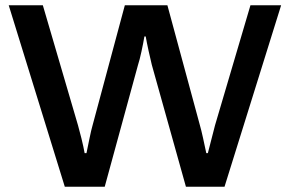

<svg xmlns="http://www.w3.org/2000/svg" viewBox="-20 -706 1095 726"><path d="M225 0 13 -686H142L275 -232Q280 -215 288 -182.5Q296 -150 300 -127H307Q312 -151 318.5 -183Q325 -215 330 -232L452 -686H613L736 -232Q741 -215 748 -183Q755 -151 760 -127H766Q772 -150 780 -181.5Q788 -213 793 -232L927 -686H1043L829 0H683L554 -461Q549 -481 542 -513Q535 -545 531 -568H526Q522 -544 515 -511.5Q508 -479 502 -461L376 0Z"/></svg>

Font: Archivo SemiExpanded Medium
Style: Regular
Weight: 500
Width: 6
Designer: Hector Gatti
Foundry: Omnibus-Type
Version: Version 2.001; ttfautohint (v1.8.3)